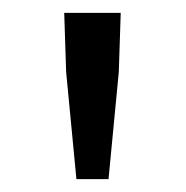

<svg xmlns="http://www.w3.org/2000/svg" viewBox="-20 -710 289 299"><path d="M80 -690H168L165 -598L149 -431H99L83 -598Z"/></svg>

Font: RibengUni
Style: Regular
Weight: 400
Designer: (1) Dr. Andrew Glass (Program Manager at Microsoft Corporation)
(2) Bivuti Chakma (Suz Moriz)
(3) Paul D. Hunt (Adobe Co
Foundry: Bivuti Chakma and Jyoti Chakma
Version: Version 1.2020